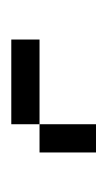

<svg xmlns="http://www.w3.org/2000/svg" viewBox="55 -845 190 340"><g transform="rotate(90 150.0 -675.0)"><path d="M50 -600H200V-650H50ZM200 -650H250V-750H200Z"/></g></svg>

Font: LS-VG5000 Light
Style: Regular
Weight: 400
Designer: Justin Bihan, 2021
Foundry: Justin Bihan, 2021
Version: Version 1.000;Glyphs 3.1.2 (3151)